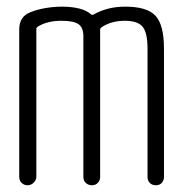

<svg xmlns="http://www.w3.org/2000/svg" viewBox="-20 -550 540 570"><path d="M61.5 0Q51.8 0 44.4 -6.8Q37.1 -13.7 37.1 -25.4V-462.9Q37.1 -501 70.3 -513.7Q109.4 -529.3 162.1 -530.3Q225.6 -530.3 251 -506.8Q252.9 -504.9 257.8 -506.8Q298.8 -530.3 351.6 -530.3Q417 -530.3 441.9 -502.9Q466.8 -475.6 466.8 -405.3V-24.4Q466.8 -14.6 460.4 -7.3Q454.1 0 442.9 0Q431.6 0 424.8 -6.8Q418 -13.7 418 -24.4V-405.3Q418 -453.1 403.3 -470.7Q388.7 -488.3 350.6 -488.3Q309.6 -488.3 281.2 -468.8Q277.3 -465.8 277.3 -461.9V-24.4Q277.3 -14.6 270.5 -7.3Q263.7 0 252.9 0Q242.2 0 234.9 -6.8Q227.5 -13.7 227.5 -24.4V-442.4Q227.5 -467.8 213.4 -478Q199.2 -488.3 162.1 -488.3Q120.1 -488.3 91.8 -470.7Q87.9 -467.8 87.9 -463.9V-25.4Q87.9 -15.6 80.1 -7.8Q72.3 0 61.5 0Z"/></svg>

Font: Rounded-L Mgen+ 1mn light
Style: Regular
Weight: 200
Designer: [Source Han Sans]
Ryoko NISHIZUKA  (kana & ideographs); Paul D. Hunt (Latin, Greek & Cyrillic); Wenlong ZHANG  (bopomofo
Version: Version 1.059.20150602